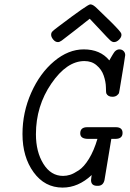

<svg xmlns="http://www.w3.org/2000/svg" viewBox="-20 -843 588 871"><path d="M212 -685Q212 -690 213.5 -694Q215 -698 219.5 -702Q224 -706 227.5 -709Q231 -712 238.5 -717.5Q246 -723 251 -727Q378 -823 389 -823H391Q402 -823 420 -805Q448 -777 485 -742Q528 -699 530 -691Q531 -689 531 -685Q531 -674 520 -663Q509 -652 497 -652Q489 -652 480 -660Q471 -668 436 -706Q407 -737 387 -758Q360 -737 321 -706Q270 -666 260 -659Q250 -652 243 -652Q231 -652 221.5 -663.5Q212 -675 212 -685ZM82 -235Q82 -333 121.5 -422Q161 -511 225.5 -565Q290 -619 360 -619Q435 -619 476 -569Q478 -573 482 -579.5Q486 -586 487.5 -589Q489 -592 492 -596.5Q495 -601 496.5 -603.5Q498 -606 500.5 -609Q503 -612 505.5 -613.5Q508 -615 510.5 -616.5Q513 -618 516 -618.5Q519 -619 522 -619Q533 -619 540.5 -611.5Q548 -604 548 -593Q548 -587 523 -438Q521 -427 520 -422Q519 -417 511 -410.5Q503 -404 490 -404Q469 -404 462 -420Q461 -422 460.5 -447Q460 -472 450.5 -500Q441 -528 418 -547Q396 -566 363 -566Q283 -566 213 -464Q143 -362 143 -234Q143 -154 177 -99.5Q211 -45 266 -45Q282 -45 298 -50Q314 -55 337.5 -70.5Q361 -86 383.5 -122.5Q406 -159 422 -213H380Q344 -213 344 -238Q344 -266 376 -266H505Q536 -266 536 -240Q536 -213 503 -213H485L454 -26Q448 0 424 0H421Q393 0 393 -26Q393 -30 394.5 -39Q396 -48 396 -49Q335 8 264 8Q183 8 132.5 -61.5Q82 -131 82 -235Z"/></svg>

Font: CMU Typewriter Text
Style: LightOblique
Weight: 200
Italic angle: -9.46001°
Version: Version 0.7.0